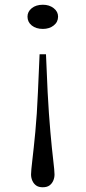

<svg xmlns="http://www.w3.org/2000/svg" viewBox="-20 -733 361 810"><path d="M174 -504 181 -344Q186 -250 192.5 -177Q199 -104 204.5 -58Q210 -12 210 3Q210 17 204.5 29.5Q199 42 188.5 49.5Q178 57 160 57Q143 57 132.5 49.5Q122 42 116.5 29.5Q111 17 111 3Q111 -12 116.5 -58Q122 -104 129 -176.5Q136 -249 140 -344L147 -504ZM161 -611Q132 -611 114 -625.5Q96 -640 96 -663Q96 -684 114 -698.5Q132 -713 161 -713Q188 -713 206.5 -698.5Q225 -684 225 -663Q225 -640 206.5 -625.5Q188 -611 161 -611Z"/></svg>

Font: BioRhyme ExtraBold Light
Style: Regular
Weight: 300
Version: Version 1.600;gftools[0.9.33]